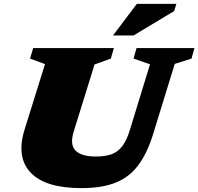

<svg xmlns="http://www.w3.org/2000/svg" viewBox="-20 -955 1022 990"><path d="M360.5 -278Q339 -210 369 -179Q399 -148 474.5 -148Q523 -148 555.8 -160Q588.5 -172 611.2 -202.2Q634 -232.5 650.5 -287.5L753.5 -623.5L668.5 -653L684 -707H982.5L967.5 -653L881 -625.5L770 -265Q739.5 -165.5 693.5 -103.8Q647.5 -42 576.8 -13.5Q506 15 400 15Q214 15 138 -65Q62 -145 107.5 -289.5L212 -624.5L135 -653L151 -707H567L551.5 -653L467.5 -622.5ZM562.5 -772 685.5 -935H889.5L878 -898L668.5 -772Z"/></svg>

Font: Newsreader 6pt ExtraBold
Style: Italic
Weight: 800
Italic angle: -17°
Designer: Hugues Gentile
Foundry: Production Type
Version: Version 1.003; ttfautohint (v1.8.3)